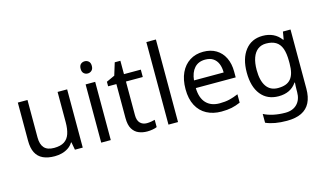

<svg xmlns="http://www.w3.org/2000/svg" viewBox="-108 -1113 2891 1707"><g transform="rotate(-15 1337.0 -260.0)"><path d="M533 -536V0H461L448 -71H444Q427 -43 400 -25Q373 -7 341 1.5Q309 10 274 10Q210 10 166.5 -10.5Q123 -31 101 -74Q79 -117 79 -185V-536H168V-191Q168 -127 197 -95Q226 -63 287 -63Q347 -63 381.5 -85.5Q416 -108 430.5 -151.5Q445 -195 445 -257V-536Z M791 -536V0H703V-536ZM748 -737Q768 -737 783.5 -723.5Q799 -710 799 -681Q799 -653 783.5 -639Q768 -625 748 -625Q726 -625 711 -639Q696 -653 696 -681Q696 -710 711 -723.5Q726 -737 748 -737Z M1140 -62Q1160 -62 1181 -65.5Q1202 -69 1215 -73V-6Q1201 1 1175 5.5Q1149 10 1125 10Q1083 10 1047.5 -4.5Q1012 -19 990 -55Q968 -91 968 -156V-468H892V-510L969 -545L1004 -659H1056V-536H1211V-468H1056V-158Q1056 -109 1079.5 -85.5Q1103 -62 1140 -62Z M1410 0H1322V-760H1410Z M1787 -546Q1856 -546 1905.5 -516Q1955 -486 1981.5 -431.5Q2008 -377 2008 -304V-251H1641Q1643 -160 1687.5 -112.5Q1732 -65 1812 -65Q1863 -65 1902.5 -74.5Q1942 -84 1984 -102V-25Q1943 -7 1903 1.5Q1863 10 1808 10Q1732 10 1673.5 -21Q1615 -52 1582.5 -113.5Q1550 -175 1550 -264Q1550 -352 1579.5 -415Q1609 -478 1662.5 -512Q1716 -546 1787 -546ZM1786 -474Q1723 -474 1686.5 -433.5Q1650 -393 1643 -321H1916Q1916 -367 1902 -401Q1888 -435 1859.5 -454.5Q1831 -474 1786 -474Z M2334 -546Q2387 -546 2429.5 -526Q2472 -506 2502 -465H2507L2519 -536H2589V9Q2589 85 2563 136.5Q2537 188 2484 214Q2431 240 2349 240Q2291 240 2242.5 231.5Q2194 223 2156 206V125Q2194 145 2245 156Q2296 167 2354 167Q2423 167 2462.5 126.5Q2502 86 2502 16V-5Q2502 -17 2503 -39.5Q2504 -62 2505 -71H2501Q2473 -30 2431.5 -10Q2390 10 2335 10Q2231 10 2172.5 -63Q2114 -136 2114 -267Q2114 -395 2172.5 -470.5Q2231 -546 2334 -546ZM2346 -472Q2301 -472 2269.5 -448Q2238 -424 2221.5 -378Q2205 -332 2205 -266Q2205 -167 2241.5 -114.5Q2278 -62 2348 -62Q2389 -62 2418 -72.5Q2447 -83 2466 -105.5Q2485 -128 2494 -163Q2503 -198 2503 -246V-267Q2503 -340 2486.5 -385Q2470 -430 2435 -451Q2400 -472 2346 -472Z"/></g></svg>

Font: Noto Sans Malayalam
Style: Regular
Weight: 400
Designer: Jelle Bosma - Monotype Design Team
Foundry: Monotype Imaging Inc.
Version: Version 2.103